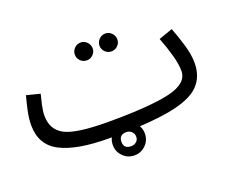

<svg xmlns="http://www.w3.org/2000/svg" viewBox="-107 -676 1207 1002"><g transform="rotate(-20 496.5 -175.0)"><path d="M390 21Q603 21 723.5 -0.5Q844 -22 893.5 -70Q943 -118 943 -197Q943 -242 926.5 -298Q910 -354 891 -403L814 -376Q836 -319 850 -268.5Q864 -218 864 -181Q864 -112 756.5 -86.5Q649 -61 416 -61ZM390 21 436 -11 416 -61Q238 -61 175 -94Q112 -127 112 -205Q112 -230 119.5 -264Q127 -298 133 -320L58 -339Q48 -302 39 -260.5Q30 -219 30 -182Q30 -72 121 -25.5Q212 21 390 21ZM557 -401Q577 -401 591.5 -415.5Q606 -430 606 -450Q606 -470 591.5 -485Q577 -500 557 -500Q536 -500 521.5 -485Q507 -470 507 -450Q507 -430 521.5 -415.5Q536 -401 557 -401ZM420 -401Q440 -401 454.5 -415.5Q469 -430 469 -450Q469 -470 454.5 -485Q440 -500 420 -500Q399 -500 384.5 -485Q370 -470 370 -450Q370 -430 384.5 -415.5Q399 -401 420 -401ZM484 150Q521 150 547 124Q573 98 573 61Q573 24 547 -2Q521 -28 484 -28Q447 -28 421 -2Q395 24 395 61Q395 98 421 124Q447 150 484 150ZM484 99Q443 99 443 61Q443 21 484 21Q501 21 513 32.5Q525 44 525 61Q525 78 513 88.5Q501 99 484 99Z"/></g></svg>

Font: Noto Sans Arabic UI
Style: Regular
Weight: 400
Designer: Nadine Chahine - Monotype Design Team
Foundry: Monotype Imaging Inc.
Version: Version 1.900